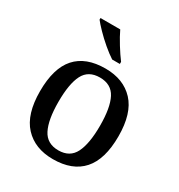

<svg xmlns="http://www.w3.org/2000/svg" viewBox="-182 -888 951 1020"><g transform="rotate(30 293.5 -378.0)"><path d="M292 10Q181 10 117 -59Q53 -128 53 -269Q53 -410 114 -478.5Q175 -547 295 -547Q406 -547 470 -478.5Q534 -410 534 -269Q534 -128 472.5 -59Q411 10 292 10ZM294 -45Q364 -45 392.5 -102Q421 -159 421 -269Q421 -380 392 -435.5Q363 -491 293 -491Q223 -491 194.5 -435.5Q166 -380 166 -269Q166 -159 195 -102Q224 -45 294 -45ZM301 -606Q273 -624 239.5 -652.5Q206 -681 178 -710Q150 -739 137 -756V-766H258Q274 -732 300 -690Q326 -648 348 -619V-606Z"/></g></svg>

Font: Noto Serif Sinhala Medium
Style: Regular
Weight: 500
Designer: Jelle Bosma - Monotype Design Team
Foundry: Monotype Imaging Inc.
Version: Version 2.007; ttfautohint (v1.8.4.7-5d5b)